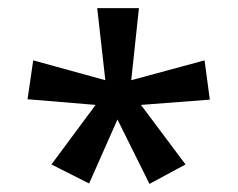

<svg xmlns="http://www.w3.org/2000/svg" viewBox="-20 -765 587 474"><path d="M107 -359 200 -312 270 -470 349 -311 438 -359 328 -506 498 -519 485 -616 304 -567 323 -745H220L240 -567L62 -616L48 -520L216 -506Z"/></svg>

Font: Noto Sans Gurmukhi UI ExtraCondensed Medium
Style: Regular
Weight: 500
Width: 2
Designer: Jelle Bosma - Monotype Design Team
Foundry: Monotype Imaging Inc.
Version: Version 2.004